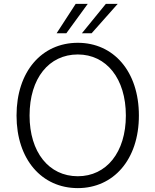

<svg xmlns="http://www.w3.org/2000/svg" viewBox="-20 -957 799 987"><path d="M380 10C563 10 694 -136 694 -363C694 -591 563 -737 380 -737C195 -737 65 -590 65 -363C65 -137 195 10 380 10ZM132 -363C132 -555 232 -677 380 -677C527 -677 627 -553 627 -363C627 -174 527 -51 380 -51C231 -51 132 -175 132 -363ZM271 -786H321L431 -937H369ZM401 -786H451L585 -937H524Z"/></svg>

Font: Wafeq Light
Style: Regular
Weight: 300
Designer: Rasmus Andersson & Azza Alameddine
Foundry: Google & TypeTogether
Version: Version 3.000;January 28, 2025;FontCreator 15.0.0.3014 64-bi